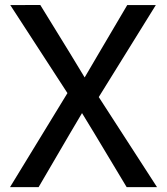

<svg xmlns="http://www.w3.org/2000/svg" viewBox="-20 -764 682 784"><path d="M21 0H137.7L265.6 -218.8L314.9 -302.2L365.7 -218.8L497.1 0H621.1L383.3 -367.7L616.2 -743.2H499.5L383.8 -546.9L325.7 -447.8L265.6 -546.9L144.5 -743.7L22 -743.2L255.4 -383.8Z"/></svg>

Font: Merriweather Sans
Style: Regular
Weight: 400
Designer: Eben Sorkin ( eben@eyebytes.com )
Foundry: Eben Sorkin
Version: Version 1.003